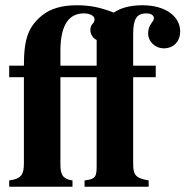

<svg xmlns="http://www.w3.org/2000/svg" viewBox="-20 -711 706 731"><path d="M348 -461H210V-517C210 -620 245 -660 299 -660C324 -660 340 -650 340 -638C340 -619 324 -622 324 -596C324 -580 336 -563 348 -559ZM15 -461V-417H71V-90C71 -47 62 -30 15 -24V0H256V-24C220 -29 210 -45 210 -84V-417H348V-87C348 -42 348 -29 302 -24V0H546V-24C496 -33 487 -44 487 -89V-417H573V-461H487V-581C487 -640 501 -660 537 -660C555 -660 566 -653 566 -641C566 -627 544 -619 544 -584C544 -553 570 -527 604 -527C641 -527 666 -554 666 -591C666 -650 608 -691 523 -691C476 -691 439 -681 413 -663C362 -683 323 -691 271 -691C219 -691 173 -679 141 -653C88 -610 71 -564 71 -461Z"/></svg>

Font: XITS Math
Style: Bold
Weight: 700
Designer: MicroPress Inc., with final additions and corrections provided by Coen Hoffman, Elsevier (retired)
Version: Version 1.302